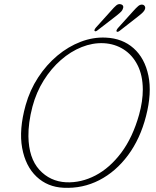

<svg xmlns="http://www.w3.org/2000/svg" viewBox="-20 -894 753 929"><path d="M492 -712Q572.5 -708.5 626.5 -660.5Q680.5 -612.5 698 -528.2Q715.5 -444 686.5 -332Q658.5 -222.5 599.5 -143Q540.5 -63.5 460.2 -22.2Q380 19 287.5 14.5Q210 11 156.8 -39.2Q103.5 -89.5 87.2 -178Q71 -266.5 104 -385Q124.5 -458 164.5 -519.2Q204.5 -580.5 257.5 -624.8Q310.5 -669 370.8 -692Q431 -715 492 -712ZM300 -12Q373 -9 442.2 -45.2Q511.5 -81.5 566.8 -155.2Q622 -229 653 -339Q671 -404 671 -461.5Q670.5 -529.5 645.8 -578.5Q621 -627.5 578.5 -654.8Q536 -682 482 -685Q428.5 -687.5 375.2 -666.2Q322 -645 274.8 -603.8Q227.5 -562.5 191.5 -505Q155.5 -447.5 137 -378Q126.5 -338 121.8 -302Q117 -266 117.5 -234.5Q119 -129 170.5 -72.5Q222 -16 300 -12ZM517 -841.5Q531.5 -858.5 542.5 -867.8Q553.5 -877 565.5 -873Q583.5 -867.5 572 -845.5Q567.5 -838 558.8 -830.8Q550 -823.5 541.5 -816.5L452 -747.5Q442.5 -739.5 437.5 -744.5Q435 -749.5 444 -760.5ZM623.5 -839Q638.5 -856 649.2 -865Q660 -874 672 -871Q679 -868.5 681.8 -861.2Q684.5 -854 678.5 -843.5Q673.5 -835.5 664.8 -828.2Q656 -821 647.5 -814L558.5 -744.5Q548.5 -737 544 -742Q541.5 -746.5 550 -757.5Z"/></svg>

Font: Fraunces 72pt SuperSoft Thin
Style: Italic
Weight: 100
Italic angle: -16°
Version: Version 1.000;[b76b70a41]